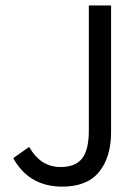

<svg xmlns="http://www.w3.org/2000/svg" viewBox="-20 -676 514 708"><path d="M203.6 -60.1Q257.3 -60.1 282.5 -91.3Q307.6 -122.6 307.6 -195.8V-655.8H389.6V-188Q389.6 -97.2 345.7 -42.5Q301.8 12.2 210 12.2Q86.9 12.2 28.8 -92.8L87.4 -134.3Q109.9 -95.7 138.4 -77.9Q167 -60.1 203.6 -60.1Z"/></svg>

Font: Varta
Style: Regular
Weight: 400
Designer: Joana Correia, Viktoriya Grabowska, Eben Sorkin
Foundry: Sorkin Type
Version: Version 1.002; ttfautohint (v1.3) -l 8 -r 24 -G 200 -x 12 -H